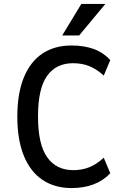

<svg xmlns="http://www.w3.org/2000/svg" viewBox="-20 -945 639 975"><path d="M343 10Q258 10 196 -31.5Q134 -73 101 -154Q68 -235 68 -352Q68 -471 101 -551.5Q134 -632 195.5 -673Q257 -714 343 -714Q406 -714 455 -696.5Q504 -679 540 -640L507 -561Q471 -594 434 -609Q397 -624 351 -624Q265 -624 219 -559.5Q173 -495 173 -354Q173 -212 219.5 -146.5Q266 -81 352 -81Q397 -81 434 -96Q471 -111 507 -144L540 -65Q504 -27 454.5 -8.5Q405 10 343 10ZM296 -765 393 -925H515L382 -765Z"/></svg>

Font: Nunito Sans 7pt Condensed SemiBold
Style: Regular
Weight: 600
Width: 3
Designer: Vernon Adams
Foundry: Vernon Adams
Version: Version 3.101;gftools[0.9.27]